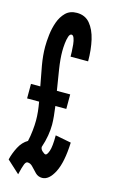

<svg xmlns="http://www.w3.org/2000/svg" viewBox="-124 -790 508 856"><g transform="rotate(15 130.5 -361.5)"><path d="M53 20Q61.5 -16.5 67 -29.2Q72.5 -42 80 -42Q94 -42 105 -29.5Q116 -17 128.8 -4.5Q141.5 8 160 8Q191.5 8 215.5 -38.8Q239.5 -85.5 243 -177L170 -191Q170 -138.5 162.5 -117.8Q155 -97 148 -97Q142.5 -97 132.8 -105.8Q123 -114.5 123 -125Q133 -154.5 137.5 -181.8Q142 -209 142 -232Q142 -250 139.8 -271.8Q137.5 -293.5 134.5 -317H185V-384H123.5Q115.5 -432.5 108.2 -479.2Q101 -526 101 -561Q101 -578 103 -597Q105 -616 109.5 -629.5Q114 -643 122 -643Q129.5 -643 134 -631.2Q138.5 -619.5 140.2 -602.5Q142 -585.5 142.5 -570Q143 -554.5 143 -547H224Q224 -600.5 213.8 -645Q203.5 -689.5 181 -716.2Q158.5 -743 120.5 -743Q88.5 -743 69 -723.8Q49.5 -704.5 39.2 -675.5Q29 -646.5 25.5 -615.5Q22 -584.5 22 -561Q22 -520.5 30 -475Q38 -429.5 47 -384H4V-317H59.5Q63.5 -294.5 65.8 -273Q68 -251.5 68 -232Q68 -211.5 65.2 -185Q62.5 -158.5 57 -135Q32.5 -121 17.2 -91.8Q2 -62.5 -5 -33Z"/></g></svg>

Font: League Gothic Condensed
Style: Regular
Weight: 400
Width: 3
Designer: The League of Moveable Type
Version: Version 1.600; ttfautohint (v1.8.3)